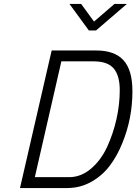

<svg xmlns="http://www.w3.org/2000/svg" viewBox="-20 -950 689 970"><path d="M319 0H81L241 -695H466Q559 -695 604 -645.5Q649 -596 649 -489Q649 -351 598 -227Q572 -162 534 -112Q496 -62 440.5 -31Q385 0 319 0ZM454 -640H290L156 -55H329Q390 -55 440.5 -98.5Q491 -142 521.5 -208.5Q552 -275 568.5 -348.5Q585 -422 585 -495Q585 -568 554.5 -604Q524 -640 454 -640ZM621 -930 465 -796H429L331 -930H390L455 -841L558 -930Z"/></svg>

Font: Titillium Web Light
Style: Italic
Weight: 300
Italic angle: -13°
Version: Version 1.002;PS 57.000;hotconv 1.0.70;makeotf.lib2.5.55311